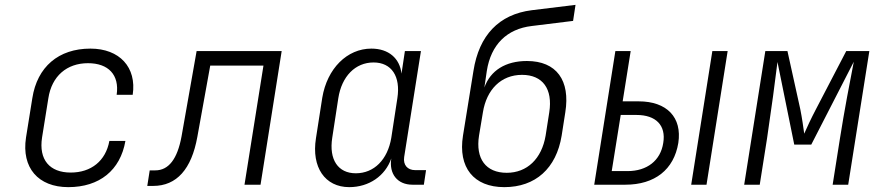

<svg xmlns="http://www.w3.org/2000/svg" viewBox="-20 -760 3640 790"><path d="M261 10C389 10 475 -59 496 -180H430C415 -98 355 -50 271 -50C184 -50 139 -103 153 -194L179 -356C193 -447 255 -500 342 -500C426 -500 472 -452 460 -370H526C543 -483 472 -560 352 -560C221 -560 133 -485 113 -356L87 -194C68 -70 137 10 261 10Z M586 5H610C707 5 768 -64 792 -197L845 -490H1064L986 0H1052L1139 -550H789L727 -199C710 -106 674 -59 619 -59H596Z M1417 10C1498 10 1565 -36 1590 -108C1580 -45 1615 0 1677 0H1724L1733 -60H1688C1657 -60 1638 -81 1643 -114L1712 -550H1646L1632 -457C1625 -520 1579 -560 1508 -560C1408 -560 1326 -478 1306 -358L1280 -191C1261 -72 1317 10 1417 10ZM1444 -47C1371 -47 1333 -103 1347 -193L1372 -356C1386 -446 1442 -503 1517 -503C1591 -503 1629 -446 1615 -356L1590 -193C1575 -103 1519 -47 1444 -47Z M2055 10C2183 10 2269 -67 2291 -202L2306 -298C2327 -429 2270 -509 2148 -509C2060 -509 1998 -470 1973 -400L1983 -468C2000 -577 2066 -641 2168 -653L2338 -674L2348 -740L2168 -718C2033 -701 1951 -615 1928 -468L1885 -202C1864 -71 1929 10 2055 10ZM2065 -49C1979 -49 1936 -107 1951 -202L1967 -298C1982 -391 2041 -452 2128 -452C2213 -452 2255 -394 2240 -298L2225 -202C2209 -107 2149 -49 2065 -49Z M2425 0H2553C2674 0 2753 -62 2771 -172C2787 -277 2724 -343 2608 -343H2542L2575 -550H2512ZM2824 0H2887L2974 -550H2911ZM2497 -56 2534 -287H2599C2679 -287 2721 -244 2709 -172C2698 -99 2642 -56 2562 -56Z M3042 0H3106L3136 -190C3153 -304 3171 -437 3179 -505L3248 -165H3318L3493 -506C3479 -435 3453 -299 3436 -190L3406 0H3470L3557 -550H3462L3337 -310C3318 -274 3299 -233 3289 -210C3286 -233 3280 -275 3273 -310L3220 -550H3129Z"/></svg>

Font: JetBrains Mono ExtraLight
Style: Italic
Weight: 240
Italic angle: -9°
Monospace: yes
Designer: Philipp Nurullin, Konstantin Bulenkov
Foundry: JetBrains
Version: Version 2.305